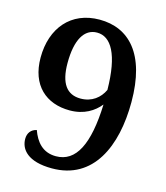

<svg xmlns="http://www.w3.org/2000/svg" viewBox="-110 -808 779 903"><g transform="rotate(15 279.5 -357.0)"><path d="M227 10C428 10 508 -172 508 -388C508 -623 406 -724 264 -724C125 -724 41 -624 41 -480C41 -345 122 -275 237 -275C307 -275 354 -306 384 -343C377 -148 328 -50 230 -50C165 -50 131 -93 112 -146C85 -140 70 -120 70 -92C70 -41 109 10 227 10ZM272 -342C205 -342 170 -389 170 -488C170 -602 206 -662 268 -662C336 -662 382 -587 384 -414C365 -373 327 -342 272 -342Z"/></g></svg>

Font: Noto Serif Semi
Style: Regular
Weight: 600
Designer: Monotype Design Team
Foundry: Monotype Imaging Inc.
Version: Version 1.002